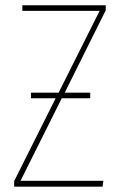

<svg xmlns="http://www.w3.org/2000/svg" viewBox="-20 -701 458 721"><path d="M377 -681.2V-662.1L223.1 -353H318.8V-332H211.9L57.1 -22H368.2L365.2 0H33.2V-21L189 -332H96.2V-353H200.2L354 -660.2H64V-681.2Z"/></svg>

Font: Fira Sans Compressed Thin
Style: Regular
Weight: 100
Width: 1
Designer: Carrois Corporate & Edenspiekermann AG
Foundry: Carrois Corporate GbR & Edenspiekermann AG
Version: Version 4.203;PS 004.203;hotconv 1.0.88;makeotf.lib2.5.64775